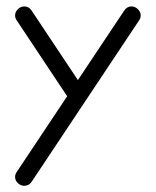

<svg xmlns="http://www.w3.org/2000/svg" viewBox="-20 -592 496 612"><path d="M428.5 -542.7Q428.5 -533.9 422.9 -526.4L80.8 -12.5Q72 0.2 57.6 0.2Q46.1 0.2 37.1 -8.2Q28.1 -16.6 28.1 -28.1Q28.1 -36.6 33.7 -44.4L194.1 -285.2L33.7 -526.4Q28.1 -533.9 28.1 -542.7Q28.1 -554.2 37.1 -562.9Q46.1 -571.5 57.6 -571.5Q72 -571.5 80.8 -558.3L228.3 -336.7L376 -558.3Q384.8 -571.5 398.9 -571.5Q410.2 -571.5 419.3 -562.9Q428.5 -554.2 428.5 -542.7Z"/></svg>

Font: EnergyBar
Style: Regular
Weight: 400
Italic angle: -10°
Version: 1.0 2000-03-28